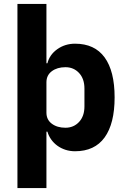

<svg xmlns="http://www.w3.org/2000/svg" viewBox="-20 -760 648 980"><path d="M69 -740H217V-437H222Q233 -481 272.5 -509Q312 -537 363 -537Q463 -537 514 -467Q565 -397 565 -263Q565 -129 514 -58.5Q463 12 363 12Q337 12 314 4.5Q291 -3 272.5 -16.5Q254 -30 241 -48.5Q228 -67 222 -88H217V200H69ZM314 -108Q356 -108 383.5 -137.5Q411 -167 411 -217V-308Q411 -358 383.5 -387.5Q356 -417 314 -417Q272 -417 244.5 -396.5Q217 -376 217 -340V-185Q217 -149 244.5 -128.5Q272 -108 314 -108Z"/></svg>

Font: IBM Plex Arabic
Style: Bold
Weight: 700
Designer: Mike Abbink, Paul van der Laan, Pieter van Rosmalen, Wael Morcos, Khajak Apelian
Foundry: Bold Monday
Version: Version 1.0